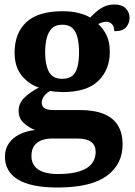

<svg xmlns="http://www.w3.org/2000/svg" viewBox="-20 -599 600 855"><path d="M236 236Q118 236 60 200.5Q2 165 2 99Q2 64 19.5 39Q37 14 67.5 -1Q98 -16 136 -20Q110 -30 86.5 -50.5Q63 -71 63 -106Q63 -138 87 -162.5Q111 -187 153 -209Q106 -225 75.5 -264Q45 -303 45 -364Q45 -452 97.5 -500.5Q150 -549 259 -549Q298 -549 328.5 -541.5Q359 -534 382 -521Q396 -536 411.5 -549Q427 -562 446 -570.5Q465 -579 490 -579Q523 -579 540 -561.5Q557 -544 557 -520Q557 -496 542 -478Q527 -460 489 -460Q489 -480 479 -491Q469 -502 455 -502Q443 -502 434 -499Q425 -496 417 -492Q440 -472 454.5 -442Q469 -412 469 -368Q469 -289 418 -239Q367 -189 259 -189Q249 -189 230.5 -190.5Q212 -192 204 -194Q190 -188 178 -173.5Q166 -159 166 -141Q166 -125 178.5 -117Q191 -109 217 -109H334Q401 -109 443.5 -91Q486 -73 506 -39Q526 -5 526 44Q526 133 455 184.5Q384 236 236 236ZM238 176Q297 176 334 164Q371 152 388.5 130Q406 108 406 78Q406 48 386 33Q366 18 325 18H209Q189 18 168.5 24.5Q148 31 134 48Q120 65 120 97Q120 122 133.5 140Q147 158 173.5 167Q200 176 238 176ZM257 -248Q287 -248 303 -262Q319 -276 325.5 -303Q332 -330 332 -365Q332 -402 325.5 -430Q319 -458 303 -473.5Q287 -489 257 -489Q228 -489 211.5 -473Q195 -457 188 -429Q181 -401 181 -364Q181 -312 197.5 -280Q214 -248 257 -248Z"/></svg>

Font: Noto Serif Khmer
Style: Bold
Weight: 700
Version: Version 2.003